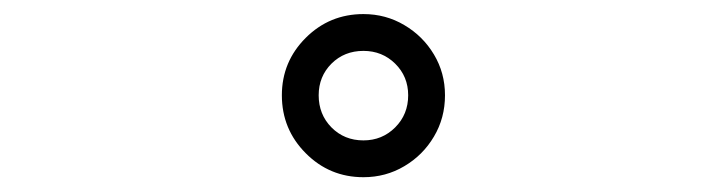

<svg xmlns="http://www.w3.org/2000/svg" viewBox="-20 -776 997 266"><path d="M483.5 -530.5Q436.5 -530.5 403.5 -563.8Q370.5 -597 370.5 -644Q370.5 -690.5 403.5 -723.5Q436.5 -756.5 483.5 -756.5Q514.5 -756.5 540.2 -741.2Q566 -726 581.2 -700.5Q596.5 -675 596.5 -644Q596.5 -612.5 581.2 -586.8Q566 -561 540.2 -545.8Q514.5 -530.5 483.5 -530.5ZM483.5 -581.5Q509.5 -581.5 527.5 -599.5Q545.5 -617.5 545.5 -644Q545.5 -670 527.5 -687.8Q509.5 -705.5 483.5 -705.5Q457 -705.5 439.2 -687.8Q421.5 -670 421.5 -644Q421.5 -617.5 439.2 -599.5Q457 -581.5 483.5 -581.5Z"/></svg>

Font: Trispace Expanded Light
Style: Regular
Weight: 300
Width: 7
Designer: Tyler Finck
Foundry: Etcetera Type Company
Version: Version 1.210; ttfautohint (v1.8.3)